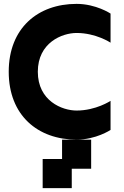

<svg xmlns="http://www.w3.org/2000/svg" viewBox="-20 -720 640 990"><path d="M375 -700C175 -700 25 -575 25 -350C25 -125 175 0 375 0C475 0 550 -50 550 -50V-200C550 -200 475 -150 375 -150C300 -150 175 -200 175 -350C175 -500 300 -550 375 -550C475 -550 550 -500 550 -500V-650C550 -650 475 -700 375 -700ZM200 250H350V150H450V0H300V100H200Z"/></svg>

Font: LS-VG5000 Bold
Style: Regular
Weight: 400
Designer: Justin Bihan, 2021
Foundry: Justin Bihan, 2021
Version: Version 1.000;Glyphs 3.1.2 (3151)